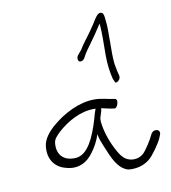

<svg xmlns="http://www.w3.org/2000/svg" viewBox="-73 -776 666 746"><g transform="rotate(-10 260.0 -402.5)"><path d="M74 -240C67 -189 92 -153 134 -142C182 -127 220 -147 245 -183C257 -199 271 -223 279 -249C282 -228 290 -213 298 -192C315 -151 333 -105 373 -93C408 -89 437 -99 458 -116C473 -127 507 -175 514 -194L518 -204C528 -227 495 -234 485 -211C478 -195 452 -152 438 -141C411 -119 376 -129 363 -143C355 -150 348 -160 341 -173C323 -205 306 -248 301 -291C300 -296 301 -302 301 -308C308 -328 311 -341 311 -346C330 -342 342 -338 361 -336C367 -334 374 -343 376 -352C379 -363 377 -370 371 -372C344 -375 321 -384 291 -384C233 -384 169 -354 116 -307C98 -290 78 -267 74 -240ZM111 -242C112 -260 126 -272 138 -284C177 -319 229 -348 282 -348H289V-347C285 -337 280 -321 277 -308C256 -238 229 -179 184 -173C132 -168 107 -199 111 -242ZM254 -551C254 -533 272 -537 279 -547L289 -565C296 -576 303 -586 310 -595C328 -619 346 -646 362 -671C366 -636 364 -586 364 -543C364 -509 369 -475 375 -452L380 -440C381 -436 382 -434 385 -434C391 -434 400 -441 402 -450C403 -455 402 -459 401 -463L398 -475C397 -482 394 -492 392 -506C386 -556 394 -635 387 -684C386 -695 385 -706 378 -710C367 -716 357 -704 349 -692C340 -677 332 -665 320 -648C305 -626 288 -607 274 -583L259 -565C255 -560 254 -556 254 -551Z"/></g></svg>

Font: Stray Cat
Style: SuCnObl
Weight: 400
Version: Version 1.0